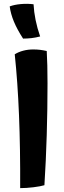

<svg xmlns="http://www.w3.org/2000/svg" viewBox="-20 -940 332 990"><path d="M225 -510Q225 -379 221 -244Q217 -109 209 15Q189 21 152.5 25.5Q116 30 84 30Q85 -173 78 -346Q71 -519 56 -660Q75 -672 99.5 -678.5Q124 -685 151 -685Q171 -685 187 -683Q203 -681 221 -677Q223 -642 224 -601.5Q225 -561 225 -510ZM153 -918Q155 -879 163.5 -837Q172 -795 187 -752Q164 -746 142.5 -743.5Q121 -741 99 -741Q68 -789 51.5 -829Q35 -869 30 -907Q54 -916 87.5 -919Q121 -922 153 -918Z"/></svg>

Font: Atma SemiBold
Style: Regular
Weight: 600
Designer: Gregori Vincens, Jeremie Hornus, Riccardo Olocco, Yoann Minet.
Foundry: black foundry
Version: Version 1.102;PS 1.100;hotconv 1.0.86;makeotf.lib2.5.63406